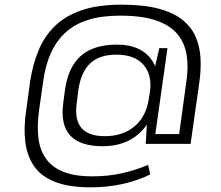

<svg xmlns="http://www.w3.org/2000/svg" viewBox="-20 -746 947 822"><path d="M368 56Q274 56 214 32Q154 8 124.5 -36.5Q95 -81 88 -141Q81 -201 92 -272L109 -398Q120 -469 144.5 -529Q169 -589 214 -633.5Q259 -678 329 -702Q399 -726 500 -726Q596 -726 660.5 -708.5Q725 -691 763 -659.5Q801 -628 818.5 -586.5Q836 -545 838.5 -497Q841 -449 834 -398L796 -130H639L645 -172H747L778 -398Q787 -459 779 -510.5Q771 -562 739.5 -600Q708 -638 648 -658.5Q588 -679 493 -679Q414 -679 356 -660.5Q298 -642 259 -605.5Q220 -569 197 -517Q174 -465 165 -398L147 -272Q138 -207 144.5 -155Q151 -103 177 -66.5Q203 -30 251.5 -10.5Q300 9 375 9Q442 9 501 -4Q560 -17 614 -40L623 1Q570 27 505.5 41.5Q441 56 368 56ZM420 -120Q322 -120 280 -166.5Q238 -213 251 -307L259 -366Q273 -461 327.5 -508Q382 -555 481 -555Q574 -555 620.5 -501Q667 -447 654 -353L649 -321Q635 -227 574.5 -173.5Q514 -120 420 -120ZM429 -163Q506 -163 556 -205Q606 -247 617 -323L622 -351Q632 -426 594 -469Q556 -512 478 -512Q407 -512 367.5 -476Q328 -440 316 -365L309 -308Q298 -235 328 -199Q358 -163 429 -163ZM613 -290 626 -384 662 -540H697L639 -130H604Z"/></svg>

Font: Pathway Extreme 28pt ExtraLight
Style: Italic
Weight: 250
Italic angle: -8°
Designer: Eduardo Rodriguez Tunni
Foundry: Eduardo Rodriguez Tunni
Version: Version 1.001;gftools[0.9.26]